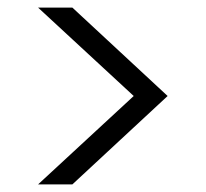

<svg xmlns="http://www.w3.org/2000/svg" viewBox="-20 -532 540 504"><path d="M80 -48 331 -280 80 -512H170L420 -280L170 -48Z"/></svg>

Font: DM Sans 12pt Light
Style: Regular
Weight: 300
Version: Version 4.004;gftools[0.9.30]